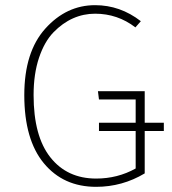

<svg xmlns="http://www.w3.org/2000/svg" viewBox="-20 -713 664 743"><path d="M614 -238V-206H540V-42Q453 10 352 10Q225 10 149.5 -81.5Q74 -173 74 -345Q74 -512 155.5 -602.5Q237 -693 348 -693Q445 -693 525 -631L504 -607Q435 -660 348 -660Q303 -660 262.5 -642Q222 -624 187 -588Q152 -552 131 -489.5Q110 -427 110 -345Q110 -186 175 -104Q240 -22 352 -22Q435 -22 505 -61V-206H363V-238H505V-328H363L359 -360H540V-238Z"/></svg>

Font: Fira Sans UltraLight
Style: Regular
Weight: 200
Designer: Carrois Corporate & Edenspiekermann AG
Foundry: Carrois Corporate GbR & Edenspiekermann AG
Version: Version 4.106;PS 004.106;hotconv 1.0.70;makeotf.lib2.5.58329